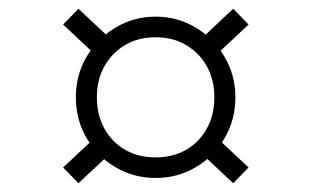

<svg xmlns="http://www.w3.org/2000/svg" viewBox="-20 -524 711 438"><path d="M335 -118Q285 -118 243.5 -142.5Q202 -167 177.5 -209Q153 -251 153 -302Q153 -353 177.5 -394.5Q202 -436 243.5 -461Q285 -486 335 -486Q385 -486 426.5 -461Q468 -436 492.5 -394Q517 -352 517 -302Q517 -251 492.5 -209Q468 -167 426.5 -142.5Q385 -118 335 -118ZM159 -106 124 -142 202 -215 238 -180ZM204 -393 124 -468 159 -504 240 -428ZM335 -165Q375 -165 405 -182.5Q435 -200 452 -231Q469 -262 469 -302Q469 -342 452 -372.5Q435 -403 405 -421Q375 -439 335 -439Q295 -439 265 -421Q235 -403 218 -372.5Q201 -342 201 -302Q201 -262 218 -231Q235 -200 265 -182.5Q295 -165 335 -165ZM512 -106 432 -181 468 -216 547 -142ZM467 -393 431 -428 512 -504 547 -468Z"/></svg>

Font: Lexend Exa ExtraLight
Style: Regular
Weight: 250
Designer: Bonnie Shaver-Troup, Thomas Jockin
Foundry: Lexend
Version: Version 1.007